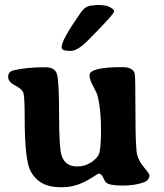

<svg xmlns="http://www.w3.org/2000/svg" viewBox="-20 -733 660 771"><path d="M265.1 -528.8H259.8Q227.5 -528.8 227.5 -542V-544.4Q227.5 -572.8 304.7 -683.1Q324.2 -710.9 351.6 -710.9Q363.3 -712.9 366.2 -712.9H375.5Q407.2 -712.9 422.6 -703.6Q438 -694.3 438 -689.5V-687Q438 -675.8 331.1 -568.8Q291 -528.8 265.1 -528.8ZM339.4 -430.7Q339.4 -463.4 470.7 -463.4Q514.2 -463.4 521 -437.5Q523.9 -425.8 523.9 -281.2Q523.9 -136.7 530.8 -111.1Q537.6 -85.4 558.8 -60.5Q580.1 -35.6 580.1 -29.8Q580.1 -9.3 557.6 -1Q522.5 12.2 472.2 12.2Q421.9 12.2 407.2 1Q401.4 -3.4 394.3 -19.5Q387.2 -35.6 377 -35.6Q374 -36.1 353.5 -22.5Q291 18.6 234.9 18.6H220.2Q137.7 18.6 103 -45.4Q79.1 -89.8 79.1 -261.7Q79.1 -345.7 73.7 -360.8Q68.4 -376 40 -390.1Q12.7 -404.3 12.7 -424.6Q12.7 -444.8 33.7 -450.2Q83.5 -462.9 163.1 -462.9Q199.7 -462.9 208.5 -436.3Q217.3 -409.7 217.3 -272.7Q217.3 -135.7 228 -106Q243.2 -64.5 290 -64.5Q317.9 -64.5 341.1 -78.1Q364.3 -91.8 375 -109.4Q385.7 -127 385.7 -209.2Q385.7 -291.5 373 -344.2Q369.6 -358.9 354.5 -386.2Q339.4 -413.6 339.4 -430.7Z"/></svg>

Font: Averia Serif Libre
Style: Bold
Weight: 700
Version: Version 1.002